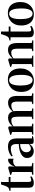

<svg xmlns="http://www.w3.org/2000/svg" viewBox="1584 -2284 712 3920"><g transform="rotate(-90 1940.0 -324.0)"><path d="M164 9.5Q116.5 9.5 92 -12.5Q67.5 -34.5 67.5 -91V-465.5H2.5V-484.5Q10 -487 20.8 -490Q31.5 -493 42.5 -496.8Q53.5 -500.5 59.5 -503.5Q68 -508 74.2 -515.8Q80.5 -523.5 85.8 -533Q91 -542.5 96 -552Q101 -562.5 107.8 -580.8Q114.5 -599 121.5 -620.5Q128.5 -642 133.5 -660H185L184.5 -502.5H287V-465.5H185V-107.5Q185 -80 189 -66Q193 -52 201.2 -47.2Q209.5 -42.5 221.5 -42.5Q236 -42.5 256.2 -49Q276.5 -55.5 289.5 -63.5L301 -38.5Q288 -26.5 268 -15.5Q248 -4.5 222 2.5Q196 9.5 164 9.5Z M330 0V-18.5L388 -34.5V-434L328.5 -454V-470.5L460 -510.5H485.5L502.5 -498L502 -464.5L499.5 -377.5L502 -383Q504.5 -399.5 515.2 -421.5Q526 -443.5 543.5 -464.8Q561 -486 583.5 -500Q606 -514 632 -514Q642 -514 648.2 -512.8Q654.5 -511.5 658.5 -509.5V-399.5Q653.5 -403.5 643.2 -407.8Q633 -412 619 -412Q596 -412 574.8 -407.5Q553.5 -403 535.5 -390.8Q517.5 -378.5 503.5 -356L504 -35L575 -18.5V0Z M812 9Q775 9 743.5 -6.5Q712 -22 693 -52.2Q674 -82.5 674 -126Q674 -172.5 701 -205Q728 -237.5 771.2 -257.5Q814.5 -277.5 864.2 -286.5Q914 -295.5 959 -295.5V-351.5Q959 -382.5 950.5 -406.8Q942 -431 922.5 -445Q903 -459 869.5 -459Q821.5 -459 782.5 -447.5Q743.5 -436 716.5 -422L703.5 -443.5Q722 -459.5 751.5 -476.5Q781 -493.5 821 -505.2Q861 -517 910.5 -517Q965.5 -517 1001.8 -498Q1038 -479 1056 -440Q1074 -401 1074 -341.5V-29L1119.5 -24.5V-7.5Q1109 -4.5 1093.5 -1Q1078 2.5 1059.8 5.2Q1041.5 8 1021 8Q993 8 977 -0.5Q961 -9 961 -34.5V-81Q952.5 -63 932.2 -41.8Q912 -20.5 881.8 -5.8Q851.5 9 812 9ZM863 -50Q892 -50 916.2 -62.2Q940.5 -74.5 959 -97V-269Q910 -269 872.2 -253.8Q834.5 -238.5 813 -210Q791.5 -181.5 791.5 -142Q791.5 -115 801.2 -94Q811 -73 827.2 -61.5Q843.5 -50 863 -50Z M1149.5 0V-18.5L1204.5 -34.5V-434L1145 -454V-470.5L1279 -510.5H1303.5L1319 -497.5V-419.5Q1336 -442 1361.5 -464Q1387 -486 1420.2 -500.5Q1453.5 -515 1492.5 -515Q1548 -515 1579.5 -491Q1611 -467 1625 -419.5Q1641.5 -444 1667.5 -466Q1693.5 -488 1727 -501.5Q1760.5 -515 1799 -515Q1839.5 -515 1867.2 -502.2Q1895 -489.5 1911.5 -464.8Q1928 -440 1935 -403.8Q1942 -367.5 1942 -320.5V-34.5L1997.5 -18.5V0H1774.5V-18.5L1826 -34.5V-318.5Q1826 -358.5 1820.2 -387.8Q1814.5 -417 1798.2 -433Q1782 -449 1750 -449Q1724 -449 1702.5 -443.8Q1681 -438.5 1663 -428.8Q1645 -419 1628.5 -405Q1630.5 -397 1631.8 -383.8Q1633 -370.5 1633.5 -356Q1634 -341.5 1634 -328L1633.5 -34.5L1688.5 -18.5V0H1466V-18.5L1517.5 -34.5V-318.5Q1517.5 -358.5 1512.2 -387.8Q1507 -417 1491 -433Q1475 -449 1443.5 -449Q1404 -449 1375.2 -437.2Q1346.5 -425.5 1320.5 -404.5V-34.5L1377 -18.5V0Z M2023 -245.5Q2023 -314 2044 -365.2Q2065 -416.5 2100.8 -450.8Q2136.5 -485 2181.2 -502.2Q2226 -519.5 2273 -519.5Q2351.5 -519.5 2402.5 -486.8Q2453.5 -454 2478 -396Q2502.5 -338 2502.5 -263Q2502.5 -194.5 2481.5 -143Q2460.5 -91.5 2425.2 -57.2Q2390 -23 2345.5 -5.8Q2301 11.5 2254 11.5Q2196 11.5 2152.5 -7.2Q2109 -26 2080.5 -60.2Q2052 -94.5 2037.5 -141.8Q2023 -189 2023 -245.5ZM2263.5 -15Q2299 -15 2323.2 -40.5Q2347.5 -66 2359.8 -118Q2372 -170 2372 -248.5Q2372 -297 2366.5 -341Q2361 -385 2348.5 -419.2Q2336 -453.5 2315.5 -473.2Q2295 -493 2264.5 -493Q2228 -493 2203.2 -467.8Q2178.5 -442.5 2166 -390.8Q2153.5 -339 2153.5 -259Q2153.5 -210.5 2159.2 -166.5Q2165 -122.5 2177.8 -88.2Q2190.5 -54 2211.5 -34.5Q2232.5 -15 2263.5 -15Z M2591.5 -34.5V-434L2532 -454V-470.5L2666 -510.5H2690L2707 -497.5V-458.5L2706 -420Q2724 -443 2749.8 -465Q2775.5 -487 2808.2 -501.5Q2841 -516 2879.5 -516Q2934 -516 2965 -493.8Q2996 -471.5 3009 -428Q3022 -384.5 3022 -321.5V-34.5L3077 -18.5V0H2854.5V-18.5L2906 -34.5V-319.5Q2906 -359.5 2900.2 -388.8Q2894.5 -418 2878.2 -434Q2862 -450 2830.5 -450Q2802 -450 2780.8 -444.5Q2759.5 -439 2742.2 -428.5Q2725 -418 2707.5 -404.5V-34.5L2763.5 -18.5V0H2534V-18.5Z M3235 9.5Q3187.5 9.5 3163 -12.5Q3138.5 -34.5 3138.5 -91V-465.5H3073.5V-484.5Q3081 -487 3091.8 -490Q3102.5 -493 3113.5 -496.8Q3124.5 -500.5 3130.5 -503.5Q3139 -508 3145.2 -515.8Q3151.5 -523.5 3156.8 -533Q3162 -542.5 3167 -552Q3172 -562.5 3178.8 -580.8Q3185.5 -599 3192.5 -620.5Q3199.5 -642 3204.5 -660H3256L3255.5 -502.5H3358V-465.5H3256V-107.5Q3256 -80 3260 -66Q3264 -52 3272.2 -47.2Q3280.5 -42.5 3292.5 -42.5Q3307 -42.5 3327.2 -49Q3347.5 -55.5 3360.5 -63.5L3372 -38.5Q3359 -26.5 3339 -15.5Q3319 -4.5 3293 2.5Q3267 9.5 3235 9.5Z M3379 -245.5Q3379 -314 3400 -365.2Q3421 -416.5 3456.8 -450.8Q3492.5 -485 3537.2 -502.2Q3582 -519.5 3629 -519.5Q3707.5 -519.5 3758.5 -486.8Q3809.5 -454 3834 -396Q3858.5 -338 3858.5 -263Q3858.5 -194.5 3837.5 -143Q3816.5 -91.5 3781.2 -57.2Q3746 -23 3701.5 -5.8Q3657 11.5 3610 11.5Q3552 11.5 3508.5 -7.2Q3465 -26 3436.5 -60.2Q3408 -94.5 3393.5 -141.8Q3379 -189 3379 -245.5ZM3619.5 -15Q3655 -15 3679.2 -40.5Q3703.5 -66 3715.8 -118Q3728 -170 3728 -248.5Q3728 -297 3722.5 -341Q3717 -385 3704.5 -419.2Q3692 -453.5 3671.5 -473.2Q3651 -493 3620.5 -493Q3584 -493 3559.2 -467.8Q3534.5 -442.5 3522 -390.8Q3509.5 -339 3509.5 -259Q3509.5 -210.5 3515.2 -166.5Q3521 -122.5 3533.8 -88.2Q3546.5 -54 3567.5 -34.5Q3588.5 -15 3619.5 -15Z"/></g></svg>

Font: Merriweather 144pt SemiBold
Style: Regular
Weight: 600
Version: Version 2.100